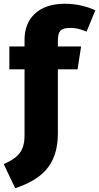

<svg xmlns="http://www.w3.org/2000/svg" viewBox="-49 -781 529 1025"><path d="M327 -632C352 -632 379 -627 413 -612L460 -726C417 -746 361 -761 296 -761C152 -761 82 -677 82 -571V-533H1V-411H82V-58C82 34 39 64 -29 95L32 224C160 180 260 112 260 -69V-411H365L384 -533H260V-563C260 -614 274 -632 327 -632Z"/></svg>

Font: Fira Sans ExtraBold
Style: Regular
Weight: 800
Designer: bBox Type GmbH & Carrois Corporate GbR & Edenspiekermann AG
Foundry: bBox Type GmbH & Carrois Corporate GbR & Edenspiekermann AG
Version: Version 4.300;PS 004.300;hotconv 1.0.88;makeotf.lib2.5.64775